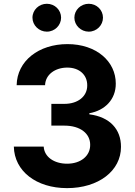

<svg xmlns="http://www.w3.org/2000/svg" viewBox="-20 -966 699 996"><path d="M327.8 9.9C491.1 9.9 608 -79.9 607.6 -204.2C608 -294.7 550.4 -359.4 443.5 -372.9V-378.6C524.9 -393.1 581 -450.6 580.6 -532.3C581 -647 480.5 -737.2 329.9 -737.2C180.8 -737.2 68.5 -649.9 66.4 -524.1H213.8C215.6 -579.5 266.3 -615.4 329.2 -615.4C391.3 -615.4 432.9 -577.8 432.5 -523.1C432.9 -465.9 384.2 -427.2 314.3 -427.2H246.4V-314.3H314.3C396.7 -314.3 448.2 -273.1 447.8 -214.5C448.2 -156.6 398.4 -116.8 328.1 -116.8C260.3 -116.8 209.5 -152.3 206.7 -205.6H51.8C54.3 -78.5 168 9.9 327.8 9.9ZM148.4 -874.3C148.4 -834.9 182.2 -801.8 223 -801.8C264.2 -801.8 296.9 -834.9 296.9 -874.3C296.9 -914.4 264.2 -946.4 223 -946.4C182.2 -946.4 148.4 -914.4 148.4 -874.3ZM365.8 -874.3C365.8 -834.9 399.5 -801.8 440.3 -801.8C481.5 -801.8 514.2 -834.9 514.2 -874.3C514.2 -914.4 481.5 -946.4 440.3 -946.4C399.5 -946.4 365.8 -914.4 365.8 -874.3Z"/></svg>

Font: Margiela Sans
Style: Bold
Weight: 700
Designer: Stefan Endress, Andreas Faust
Version: Version 1.100;FEAKit 1.0